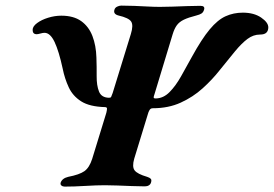

<svg xmlns="http://www.w3.org/2000/svg" viewBox="-20 -675 995 698"><path d="M215.3 3.4Q208.2 3.4 203.5 -0.4Q198.7 -4.1 200.5 -10.9Q206.1 -27 228.3 -32.2Q268.6 -40 286.8 -52.7Q304.9 -65.5 315.1 -97.4L366.5 -264.8Q368.6 -273.2 369 -279.3Q369.4 -285.4 361.9 -285.6Q305.8 -287.1 275.1 -306.6Q244.4 -326.1 229.8 -357.8Q215.1 -389.4 207.8 -425.9Q194.1 -489.2 178.4 -522.4Q162.6 -555.7 141.8 -555.7Q135.7 -555.7 126.8 -553.1Q117.8 -550.6 113.5 -550.6Q98.6 -550.6 98.6 -566.2Q98.6 -579.2 114.8 -591.1Q130.9 -603.1 154.9 -610.5Q178.9 -618 202.9 -618Q247.4 -618 275 -598.4Q302.6 -578.7 316 -544.1Q329.3 -509.4 330.5 -465.6Q331.7 -431.5 331.4 -398.1Q331.1 -364.6 339.8 -342.5Q348.5 -320.3 375.9 -319.6Q382.2 -319.4 384 -322.7Q385.7 -325.9 389.6 -336.9L455.6 -551Q465.7 -583.5 456.7 -596.8Q447.7 -610.1 410.6 -618.7Q390.5 -623.9 396.3 -640.4Q398.3 -647.2 406 -650.9Q413.7 -654.6 420.7 -654.6Q443.3 -654.6 468.2 -653.6Q493.1 -652.6 517.2 -651.3Q541.2 -650 561.4 -650Q581.4 -650 607.2 -650.9Q633 -651.8 659.9 -652.8Q686.9 -653.8 708.6 -653.8Q726.4 -653.8 721.8 -639.5Q719 -630.1 712.4 -625.9Q705.9 -621.7 693.8 -618.7Q664.9 -611.4 648.3 -603.4Q631.7 -595.4 622.8 -583.1Q613.8 -570.7 607.6 -550.2L542.1 -334.1Q538.1 -323.1 538.7 -320Q539.3 -316.9 546.3 -317.1Q574.2 -317.6 596.6 -340.4Q619 -363.2 638.4 -397.8Q657.8 -432.4 676.7 -466.7Q713.2 -533.4 742.4 -568.2Q771.5 -603.1 800.3 -616Q829.1 -629 862.8 -629Q903.1 -629 929.3 -611.2Q955.4 -593.3 955.4 -575.6Q955.4 -563.1 948.3 -556.3Q941.2 -549.4 925.4 -549.4Q901 -549.4 879.6 -533.4Q858.3 -517.4 834.5 -488.6Q810.8 -459.7 778.7 -419.9Q751.7 -385.5 716.7 -353.9Q681.6 -322.2 637 -301.9Q592.4 -281.5 535.4 -281.5Q527.4 -281.5 523.5 -274.7Q519.5 -268 517.4 -259.6L468 -98.2Q459.5 -68.7 469.4 -55.6Q479.3 -42.5 514.7 -32.2Q524 -29.2 527.9 -25.2Q531.9 -21.2 529.1 -11.7Q527.2 -4.9 521.2 -1.2Q515.2 2.5 506.4 2.5Q484.7 2.5 458.6 1.4Q432.4 0.4 407.2 -0.6Q382.1 -1.6 361.7 -1.6Q331 -1.6 290.1 0.9Q249.2 3.4 215.3 3.4Z"/></svg>

Font: EB Garamond
Style: Italic
Weight: 400
Italic angle: -17.2°
Designer: Georg Duffner and Octavio Pardo
Foundry: Georg Duffner
Version: Version 1.001